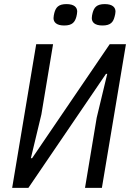

<svg xmlns="http://www.w3.org/2000/svg" viewBox="-20 -913 640 933"><path d="M39.1 0H117.9L495 -554H501.1L449.9 -340.9L393.1 0H475.1L592 -698.2H513.1L136 -144.2H130L181.1 -356.9L237.9 -698.2H155.9ZM240.1 -824.9C240.1 -806.1 253.2 -789.1 291.9 -789.1C332 -789.1 344.1 -806.1 351.2 -832C353 -839.1 355.1 -850.1 355.1 -856.9C355.1 -876.1 342 -893.1 302.9 -893.1C263.1 -893.1 251.1 -876.1 244 -850.1C242.2 -843 240.1 -832 240.1 -824.9ZM426.1 -824.9C426.1 -806.1 438.9 -789.1 478 -789.1C518.1 -789.1 530.2 -806.1 536.9 -832C539.1 -839.1 541.2 -850.1 541.2 -856.9C541.2 -876.1 528.1 -893.1 489 -893.1C449.2 -893.1 437.1 -876.1 430 -850.1C427.9 -843 426.1 -832 426.1 -824.9Z"/></svg>

Font: Margiela Mono Italic Italic
Style: Regular
Weight: 400
Designer: Mike Abbink, Paul van der Laan, Pieter van Rosmalen
Foundry: Bold Monday
Version: Version 2.003 2021